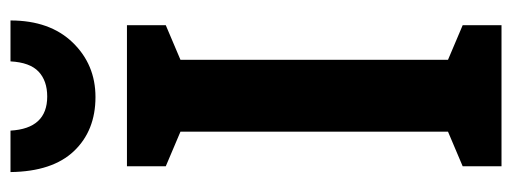

<svg xmlns="http://www.w3.org/2000/svg" viewBox="-325 -651 976 366"><g transform="rotate(-90 163.0 -468.0)"><path d="M298 0H29V-74L95 -102V-612L29 -640V-714H298V-640L232 -612V-102L298 -74ZM307 -936Q307 -861 265 -817.5Q223 -774 161 -774Q97 -774 58 -815Q19 -856 18 -936H97Q101 -866 162 -866Q192 -866 209.5 -882.5Q227 -899 229 -936Z"/></g></svg>

Font: Noto Sans ExtraCondensed
Style: Bold
Weight: 700
Width: 2
Designer: Monotype Design Team
Foundry: Monotype Imaging Inc.
Version: Version 2.013; ttfautohint (v1.8.4.7-5d5b)